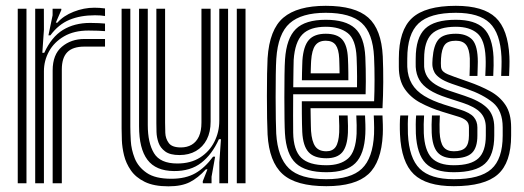

<svg xmlns="http://www.w3.org/2000/svg" viewBox="-20 -630 1802 660"><path d="M101 0V-600H130.8L131 -528L125.5 -448.5H132.2Q157 -503 196.4 -527.1Q235.8 -551.2 290 -551.2Q304.5 -551.2 319.8 -550.5Q335 -549.8 341 -549V-523Q333.5 -523.8 316.6 -524.4Q299.8 -525 284.2 -525Q234.5 -525 200.2 -505.1Q166 -485.2 148.5 -453.4Q131 -421.5 131 -385.2V0ZM41 0V-600H71V0ZM161 0V-388Q161 -442.5 192.6 -469.2Q224.2 -496 270.2 -496Q288.2 -496 306.5 -496Q324.8 -496 341 -496V-469.8Q325 -470 305.8 -469.9Q286.5 -469.8 270.2 -469.8Q230.2 -469.8 211.4 -450.6Q192.5 -431.5 192.5 -391.2V0ZM146.5 -508.5 160.8 -577.5V-600H190.5L191 -596L171.8 -552H177.2Q198 -575.8 233.1 -589.6Q268.2 -603.5 304.2 -603.5Q312.5 -603.5 322.5 -602.9Q332.5 -602.2 341 -601V-575Q334 -576.2 325.4 -576.9Q316.8 -577.5 306.5 -577.5Q256.5 -577.5 218.8 -561.9Q181 -546.2 153.2 -508.5Z M559 10.5Q508.8 10.5 477.6 -4.9Q446.5 -20.2 429.8 -44.5Q413 -68.8 406.4 -96.1Q399.8 -123.5 398.9 -148.1Q398 -172.8 398 -188.2V-600H428V-194.2Q428 -175.8 429.6 -146Q431.2 -116.2 443 -86.2Q454.8 -56.2 484.1 -35.9Q513.5 -15.5 569 -15.5Q618.2 -15.5 651.5 -34.5Q684.8 -53.5 712.5 -91.5H719.5L707.2 -22.5V0H677.2L677 -7L693.2 -48H687.8Q660.5 -18 632.2 -3.8Q604 10.5 559 10.5ZM794 0V-600H824V0ZM597 -97Q564.5 -97 547.8 -109.4Q531 -121.8 524.8 -139.9Q518.5 -158 518 -176.2Q517.5 -194.5 517.5 -206.2V-600H547.5V-208Q547.5 -193.5 548.2 -173.5Q549 -153.5 560.1 -138.4Q571.2 -123.2 601.8 -123.2Q623.2 -123.2 639.1 -132.6Q655 -142 663.8 -161Q672.5 -180 672.5 -208.8V-600H704V-212Q704 -176.2 690.8 -150.5Q677.5 -124.8 653.5 -110.9Q629.5 -97 597 -97ZM578 -42Q515.5 -42.5 486.8 -80.8Q458 -119 458 -196.2V-600H488V-200.2Q488 -138.8 509.4 -103.4Q530.8 -68 589.5 -68Q635.8 -68 667.9 -88.6Q700 -109.2 716.9 -142.8Q733.8 -176.2 733.8 -214.8V-600H764V0H734V-72L739.5 -151.5H732.5Q709 -99.2 671.9 -70.4Q634.8 -41.5 578 -42Z M1101.8 10Q997.2 10 951.2 -31.9Q905.2 -73.8 899.8 -167.5Q898.8 -187 898.1 -223.2Q897.5 -259.5 897.5 -300.6Q897.5 -341.8 898.1 -377Q898.8 -412.2 899.8 -429.8Q906.2 -528.8 954.2 -569.4Q1002.2 -610 1099.8 -610Q1200.2 -610 1245.8 -569.6Q1291.2 -529.2 1295.8 -436Q1296.8 -415.2 1297.1 -392.9Q1297.5 -370.5 1297.4 -347.5Q1297.2 -324.5 1296.6 -301.9Q1296 -279.2 1294.8 -258H1047.5Q1047.8 -242.8 1048 -226.4Q1048.2 -210 1048.6 -197.2Q1049 -184.5 1049.2 -179.8Q1051.8 -143.8 1063.6 -126.9Q1075.5 -110 1101.8 -110Q1123.5 -110 1133.9 -125.1Q1144.2 -140.2 1146 -175Q1146.5 -182.5 1146.2 -197.1Q1146 -211.8 1145 -233H1175Q1176 -213 1176.2 -197.4Q1176.5 -181.8 1176 -173.8Q1173.8 -126.8 1156.4 -106.4Q1139 -86 1101.8 -86Q1060 -86 1040.8 -107Q1021.5 -128 1019 -176.2Q1018.5 -187.5 1018.1 -204Q1017.8 -220.5 1017.6 -240.5Q1017.5 -260.5 1017.5 -282H1266Q1266.8 -298.5 1267.1 -317.2Q1267.5 -336 1267.5 -355.9Q1267.5 -375.8 1267.1 -395.6Q1266.8 -415.5 1265.8 -434.5Q1261.8 -515.8 1223.4 -550.9Q1185 -586 1099.8 -586Q1016.5 -586 976 -550.2Q935.5 -514.5 929.8 -428Q928.5 -409.2 928 -373Q927.5 -336.8 927.5 -295.8Q927.5 -254.8 928.1 -220.4Q928.8 -186 929.5 -170.8Q934.5 -88.8 973 -51.4Q1011.5 -14 1101.8 -14Q1185.8 -14 1223.8 -50.1Q1261.8 -86.2 1265.8 -169Q1266.2 -180 1266.1 -191.1Q1266 -202.2 1265.6 -213Q1265.2 -223.8 1264.8 -233H1294.8Q1295.5 -219.8 1296 -202Q1296.5 -184.2 1295.8 -168Q1291.2 -72.5 1246.1 -31.2Q1201 10 1101.8 10ZM1101.8 -38Q1030.2 -38 997 -68.8Q963.8 -99.5 959.5 -171.8Q958.5 -187.2 958 -221.2Q957.5 -255.2 957.5 -295.6Q957.5 -336 958 -371.8Q958.5 -407.5 959.8 -426.2Q964.8 -498.5 997 -530.2Q1029.2 -562 1099.8 -562Q1168 -562 1200.2 -532.8Q1232.5 -503.5 1235.8 -433.8Q1236.8 -414.2 1237.1 -392.9Q1237.5 -371.5 1237.5 -349.6Q1237.5 -327.8 1236.8 -306H987.8Q987.5 -264.5 987.5 -233.4Q987.5 -202.2 987.8 -174Q988.8 -114 1015.1 -88Q1041.5 -62 1101.8 -62Q1150.2 -62 1176.5 -85.2Q1202.8 -108.5 1205.8 -170.5Q1206.2 -184.5 1206 -200Q1205.8 -215.5 1204.8 -233H1234.8Q1235.5 -217.8 1236 -202Q1236.5 -186.2 1235.8 -169.8Q1232.5 -99.5 1201.2 -68.8Q1170 -38 1101.8 -38ZM988 -330H1207.2Q1207.5 -349.5 1207.4 -366.8Q1207.2 -384 1206.9 -400.4Q1206.5 -416.8 1205.8 -433.2Q1203 -494.5 1175.4 -516.2Q1147.8 -538 1099.8 -538Q1045.5 -538 1019.6 -511.8Q993.8 -485.5 989.5 -424Q989.2 -417.8 988.8 -391.2Q988.2 -364.8 988 -330ZM1017.8 -354Q1018 -367.2 1018.2 -380.9Q1018.5 -394.5 1018.9 -405.6Q1019.2 -416.8 1019.5 -422.2Q1023 -471.5 1041.8 -492.8Q1060.5 -514 1099.8 -514Q1139.2 -514 1156.6 -494Q1174 -474 1176 -430Q1176.5 -420 1176.9 -406.9Q1177.2 -393.8 1177.4 -379.9Q1177.5 -366 1177.5 -354ZM1048 -378H1147.2Q1147.2 -386.2 1147 -395.5Q1146.8 -404.8 1146.5 -413.6Q1146.2 -422.5 1146 -429Q1144.5 -461 1133.8 -475.5Q1123 -490 1099.8 -490Q1075.5 -490 1063.8 -474Q1052 -458 1049.5 -420.8Q1049.2 -416.5 1049 -410.5Q1048.8 -404.5 1048.5 -396.5Q1048.2 -388.5 1048 -378Z M1540 10Q1445.5 10 1402.5 -31.2Q1359.5 -72.5 1355 -168Q1354.2 -183.8 1354.4 -202.2Q1354.5 -220.8 1356 -233H1383.2Q1382 -221.5 1381.8 -204Q1381.5 -186.5 1382.2 -169.5Q1386.2 -86.2 1422.9 -50.1Q1459.5 -14 1540 -14Q1630 -14 1669 -48.8Q1708 -83.5 1708 -164Q1708 -168.2 1708 -173.1Q1708 -178 1708 -183Q1708 -188 1708 -192Q1708 -249.5 1674.2 -277.4Q1640.5 -305.2 1583 -325L1533.2 -342Q1506.2 -351.5 1492.4 -361.5Q1478.5 -371.5 1473.4 -381.4Q1468.2 -391.2 1467 -400Q1466 -405.8 1466.2 -413.9Q1466.5 -422 1467 -429Q1470.5 -474.5 1487.2 -494.2Q1504 -514 1547 -514Q1580.5 -514 1600.2 -496.8Q1620 -479.5 1622.2 -430.2Q1622.8 -420 1622.2 -403.4Q1621.8 -386.8 1621.2 -369H1594Q1594.5 -385.8 1595 -401.9Q1595.5 -418 1595 -429Q1593.5 -461.5 1582.2 -475.8Q1571 -490 1547 -490Q1519.5 -490 1508.8 -475.9Q1498 -461.8 1496 -429Q1495.5 -420.8 1495.5 -413.2Q1495.5 -405.8 1496 -400Q1497 -390.5 1503.1 -384.6Q1509.2 -378.8 1519.4 -374.6Q1529.5 -370.5 1541.8 -366L1590 -349Q1631.8 -334.5 1665 -316.4Q1698.2 -298.2 1717.6 -269.1Q1737 -240 1737 -192Q1737 -187.5 1737 -182.8Q1737 -178 1737 -173.2Q1737 -168.5 1737 -164Q1737 -70.8 1691.2 -30.4Q1645.5 10 1540 10ZM1540 -38Q1473.5 -38 1443.2 -68.9Q1413 -99.8 1409.5 -170.8Q1409 -183.5 1409.1 -202Q1409.2 -220.5 1410.5 -233H1437.8Q1436.8 -220.8 1436.5 -203.2Q1436.2 -185.8 1436.8 -172.2Q1439.5 -113.2 1463.6 -87.6Q1487.8 -62 1540 -62Q1599 -62 1624.5 -85.8Q1650 -109.5 1650 -164Q1650 -171.2 1650 -178.5Q1650 -185.8 1650 -192Q1650 -224 1630.9 -243.6Q1611.8 -263.2 1569.2 -277L1516.8 -294Q1479 -306.2 1455.9 -321.1Q1432.8 -336 1421.6 -355.2Q1410.5 -374.5 1409 -400Q1408.8 -406.8 1408.9 -415Q1409 -423.2 1409 -429Q1409 -500.2 1441.1 -531.1Q1473.2 -562 1547 -562Q1612.8 -562 1643 -532.2Q1673.2 -502.5 1676.5 -433.8Q1677 -420.5 1676.8 -404.9Q1676.5 -389.2 1675.5 -369H1648.2Q1649 -387.8 1649.5 -402.4Q1650 -417 1649.2 -433.2Q1646.5 -493.5 1620.4 -515.8Q1594.2 -538 1547 -538Q1488.8 -538 1463.4 -512.6Q1438 -487.2 1438 -429Q1438 -422.8 1437.9 -414.4Q1437.8 -406 1438 -400Q1439.5 -381.5 1448.6 -366.6Q1457.8 -351.8 1476.4 -339.9Q1495 -328 1525 -318L1576.2 -301Q1629.5 -283.5 1654.2 -259.2Q1679 -235 1679 -192Q1679 -185.8 1679 -178Q1679 -170.2 1679 -164Q1679 -96.5 1646.8 -67.2Q1614.5 -38 1540 -38ZM1540 -86Q1501.8 -86 1484 -106.4Q1466.2 -126.8 1464 -173.5Q1463.5 -185 1463.6 -201.5Q1463.8 -218 1464.8 -233H1492Q1491 -218.5 1490.9 -202.9Q1490.8 -187.2 1491.2 -175.5Q1493 -140.2 1504.4 -125.1Q1515.8 -110 1540 -110Q1568 -110 1580 -122.6Q1592 -135.2 1592 -164Q1592 -171.2 1592 -178.5Q1592 -185.8 1592 -192Q1592 -207.8 1582.1 -215.9Q1572.2 -224 1555.5 -229L1500 -246Q1459.5 -258.5 1425.6 -276.5Q1391.8 -294.5 1371.4 -324Q1351 -353.5 1351 -400Q1351 -406.8 1351 -414.5Q1351 -422.2 1351 -429Q1351 -526 1396.5 -568Q1442 -610 1547 -610Q1641.2 -610 1683.9 -569.6Q1726.5 -529.2 1731 -436Q1731.8 -420 1731.2 -402.4Q1730.8 -384.8 1730 -369H1702.8Q1703.2 -382.8 1703.9 -401Q1704.5 -419.2 1703.8 -434.5Q1699.8 -515.8 1663.4 -550.9Q1627 -586 1547 -586Q1457.5 -586 1418.8 -549.6Q1380 -513.2 1380 -429Q1380 -422.8 1379.9 -414.5Q1379.8 -406.2 1380 -400Q1381.5 -366 1395.9 -341.8Q1410.2 -317.5 1438.2 -300.4Q1466.2 -283.2 1508.2 -270L1562.5 -253Q1595.8 -242.5 1608.4 -227.8Q1621 -213 1621 -192Q1621 -187.2 1621 -182.6Q1621 -178 1621 -173.5Q1621 -169 1621 -164Q1621 -122.2 1602.1 -104.1Q1583.2 -86 1540 -86Z"/></svg>

Font: Big Shoulders Inline Display Thin Black
Style: Regular
Weight: 900
Version: Version 2.002